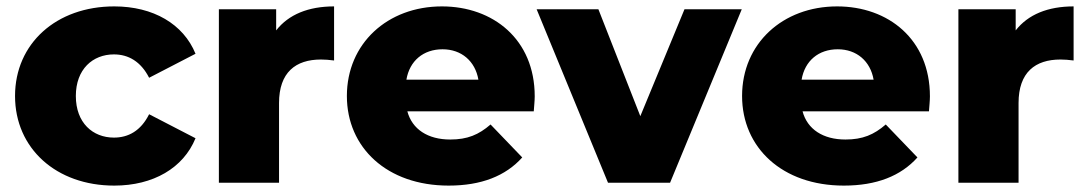

<svg xmlns="http://www.w3.org/2000/svg" viewBox="-20 -571 3395 600"><path d="M337 9C459 9 553 -46 591 -139L446 -214C420 -162 381 -141 336 -141C270 -141 217 -187 217 -271C217 -355 270 -401 336 -401C381 -401 420 -379 446 -328L591 -403C553 -496 459 -551 337 -551C156 -551 27 -435 27 -271C27 -107 156 9 337 9Z M852 -249C852 -345 904 -385 983 -385C996 -385 1008 -384 1024 -382V-551C944 -551 882 -526 843 -476V-542H664V0H852Z M1250 -322C1260 -381 1303 -417 1363 -417C1422 -417 1465 -380 1475 -322ZM1382 9C1484 9 1560 -21 1612 -79L1513 -182C1476 -150 1441 -135 1387 -135C1317 -135 1268 -167 1253 -223H1648C1649 -238 1651 -256 1651 -270C1651 -448 1521 -551 1361 -551C1191 -551 1064 -435 1064 -271C1064 -110 1189 9 1382 9Z M2298 -542H2119L1981 -208L1850 -542H1657L1880 0H2074Z M2485 -322C2495 -381 2538 -417 2598 -417C2657 -417 2700 -380 2710 -322ZM2617 9C2719 9 2795 -21 2847 -79L2748 -182C2711 -150 2676 -135 2622 -135C2552 -135 2503 -167 2488 -223H2883C2884 -238 2886 -256 2886 -270C2886 -448 2756 -551 2596 -551C2426 -551 2299 -435 2299 -271C2299 -110 2424 9 2617 9Z M3163 -249C3163 -345 3215 -385 3294 -385C3307 -385 3319 -384 3335 -382V-551C3255 -551 3193 -526 3154 -476V-542H2975V0H3163Z"/></svg>

Font: Montserrat-Alt1 ExtBd
Style: Regular
Weight: 800
Designer: Differentunic
Foundry: Differentunic
Version: Version 7.222